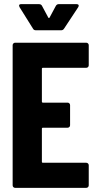

<svg xmlns="http://www.w3.org/2000/svg" viewBox="-20 -906 466 926"><path d="M41 -12V-688Q41 -693 44.5 -696.5Q48 -700 53 -700H396Q401 -700 404.5 -696.5Q408 -693 408 -688V-591Q408 -586 404.5 -582.5Q401 -579 396 -579H187Q182 -579 182 -574V-416Q182 -411 187 -411H306Q311 -411 314.5 -407.5Q318 -404 318 -399V-302Q318 -297 314.5 -293.5Q311 -290 306 -290H187Q182 -290 182 -285V-126Q182 -121 187 -121H396Q401 -121 404.5 -117.5Q408 -114 408 -109V-12Q408 -7 404.5 -3.5Q401 0 396 0H53Q48 0 44.5 -3.5Q41 -7 41 -12ZM72 -879Q72 -886 82 -886H168Q179 -886 183 -877L213 -821Q216 -817 219 -821L249 -877Q254 -886 263 -886H350Q357 -886 359 -881.5Q361 -877 357 -871L289 -768Q284 -760 275 -760H153Q143 -760 139 -768L74 -872Q72 -878 72 -879Z"/></svg>

Font: Barlow Condensed
Style: Bold
Weight: 700
Width: 3
Designer: Jeremy Tribby
Foundry: Tribby Type
Version: Version 1.500